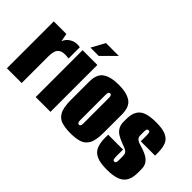

<svg xmlns="http://www.w3.org/2000/svg" viewBox="-75 -1040 1433 1433"><g transform="rotate(45 641.0 -324.0)"><path d="M25 0V-495H158L170 -431Q177 -449 189.5 -463Q202 -477 218 -485Q254 -505 299 -496V-377Q299 -377 282.5 -379Q266 -381 244.5 -379Q223 -377 209 -366Q192 -353 186.5 -330.5Q181 -308 181 -279V0Z M329 0V-495H485V0ZM357 -550 415 -656H551L445 -550Z M703 8Q650 8 611 -3.5Q572 -15 551 -53Q530 -91 530 -170V-363Q530 -444 575 -474Q620 -504 703 -504Q786 -504 831 -474Q876 -444 876 -363V-171Q876 -91 855 -53Q834 -15 795 -3.5Q756 8 703 8ZM703 -82Q711 -82 715.5 -88.5Q720 -95 720 -112V-383Q720 -400 715.5 -406.5Q711 -413 703 -413Q696 -413 691 -406.5Q686 -400 686 -383V-112Q686 -95 691 -88.5Q696 -82 703 -82Z M1086 8Q1016 8 978 -9.5Q940 -27 925 -62.5Q910 -98 910 -150V-184H1067V-115Q1067 -95 1070 -84.5Q1073 -74 1084 -74Q1094 -74 1097.5 -82Q1101 -90 1101 -101V-147Q1101 -172 1090.5 -183.5Q1080 -195 1061 -201.5Q1042 -208 1018 -218Q996 -227 974 -240Q952 -253 937.5 -276Q923 -299 923 -335V-363Q923 -434 960.5 -468.5Q998 -503 1099 -503Q1167 -503 1203.5 -486.5Q1240 -470 1254 -436.5Q1268 -403 1268 -353V-321H1117V-382Q1117 -402 1114 -411.5Q1111 -421 1100 -421Q1090 -421 1086.5 -413.5Q1083 -406 1083 -395V-350Q1083 -328 1097.5 -316.5Q1112 -305 1133 -299.5Q1154 -294 1172 -287Q1196 -279 1218 -266Q1240 -253 1254 -231.5Q1268 -210 1268 -176V-140Q1268 -91 1251.5 -58Q1235 -25 1195.5 -8.5Q1156 8 1086 8Z"/></g></svg>

Font: Alumni Sans Thin Black
Style: Regular
Weight: 900
Version: Version 1.018